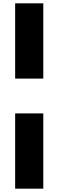

<svg xmlns="http://www.w3.org/2000/svg" viewBox="-20 -879 351 1153"><path d="M71 -407V-859H240V-407ZM71 254V-198H240V254Z"/></svg>

Font: Farlight84_Sys_V01
Style: Bold
Weight: 700
Designer: Monotype Design Team, Nadine Chahine and Nizar Qandah
Foundry: Monotype Imaging Inc.
Version: Version 2.004;October 31, 2024;FontCreator 14.0.0.2814 64-bi